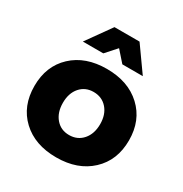

<svg xmlns="http://www.w3.org/2000/svg" viewBox="-177 -898 992 1040"><g transform="rotate(30 319.0 -378.5)"><path d="M318.8 -676.8 258.8 -609.9H130.9L240.2 -763.2H397L505.9 -609.9H377.9ZM318.8 -546.9Q452.6 -546.9 533.9 -471.2Q615.2 -395.5 615.2 -271Q615.2 -146 533.9 -70.1Q452.6 5.9 318.8 5.9Q185.1 5.9 104.5 -69.8Q23.9 -145.5 23.9 -271Q23.9 -395.5 104.7 -471.2Q185.5 -546.9 318.8 -546.9ZM318.8 -133.8Q371.1 -133.8 403.6 -171.1Q436 -208.5 436 -269Q436 -329.1 403.6 -366Q371.1 -402.8 318.8 -402.8Q267.1 -402.8 235.1 -366Q203.1 -329.1 203.1 -269Q203.1 -208.5 235.1 -171.1Q267.1 -133.8 318.8 -133.8Z"/></g></svg>

Font: Montserrat-Arabic
Style: Bold
Weight: 700
Designer: Mohamed Gaber
Foundry: Kief Type Foundry
Version: Version 5.008;PS 005.008;hotconv 1.0.88;makeotf.lib2.5.64775